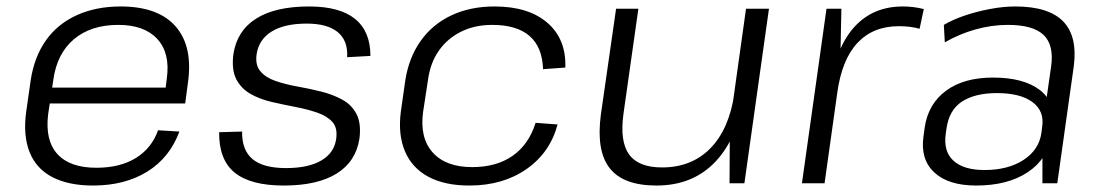

<svg xmlns="http://www.w3.org/2000/svg" viewBox="-20 -567 3408 594"><path d="M268 7Q192 7 142 -19Q92 -45 71.5 -96.5Q51 -148 61 -221L75 -319Q86 -391 122 -442Q158 -493 217.5 -520Q277 -547 353 -547Q470 -547 524 -484.5Q578 -422 561 -308L553 -247H121L128 -296H504L490 -276L496 -324Q507 -402 467 -446Q427 -490 346 -490Q261 -490 208.5 -445.5Q156 -401 145 -320L129 -214Q119 -133 157.5 -90.5Q196 -48 278 -48Q351 -48 400 -78Q449 -108 469 -164L535 -160Q505 -79 435.5 -36Q366 7 268 7Z M858 7Q755 7 706 -33Q657 -73 658 -158L729 -160Q728 -103 761 -75Q794 -47 865 -47Q934 -47 974 -70.5Q1014 -94 1020 -137Q1025 -171 1008.5 -189.5Q992 -208 961.5 -218.5Q931 -229 894.5 -236Q858 -243 821 -251.5Q784 -260 755 -276.5Q726 -293 711 -322Q696 -351 702 -399Q713 -472 772.5 -509.5Q832 -547 936 -547Q1031 -547 1078.5 -508.5Q1126 -470 1126 -394L1054 -390Q1057 -441 1025 -467.5Q993 -494 929 -494Q860 -494 820.5 -469.5Q781 -445 774 -400Q769 -366 785.5 -346.5Q802 -327 832.5 -316.5Q863 -306 899.5 -299.5Q936 -293 972.5 -284Q1009 -275 1038.5 -259Q1068 -243 1083 -214Q1098 -185 1092 -138Q1081 -67 1021.5 -30Q962 7 858 7Z M1432 7Q1356 7 1305.5 -20Q1255 -47 1233 -98.5Q1211 -150 1220 -221L1234 -319Q1245 -389 1281.5 -440.5Q1318 -492 1376.5 -519.5Q1435 -547 1510 -547Q1615 -547 1673.5 -496.5Q1732 -446 1729 -358L1660 -353Q1658 -421 1618.5 -455.5Q1579 -490 1503 -490Q1449 -490 1406.5 -469Q1364 -448 1337.5 -410Q1311 -372 1304 -319L1289 -221Q1278 -141 1318.5 -95.5Q1359 -50 1441 -50Q1516 -50 1566 -85Q1616 -120 1637 -187L1705 -182Q1682 -95 1609 -44Q1536 7 1432 7Z M1909 -216Q1897 -130 1926 -89.5Q1955 -49 2028 -49Q2120 -49 2178 -108.5Q2236 -168 2252 -278L2294 -341L2284 -280Q2264 -142 2194 -67.5Q2124 7 2011 7Q1908 7 1866 -47Q1824 -101 1839 -213L1886 -540H1955ZM2283 0H2237L2238 -183L2288 -540H2359Z M2537 -540H2583L2579 -342L2531 0H2461ZM2549 -299Q2566 -421 2623.5 -484Q2681 -547 2773 -547Q2790 -547 2806 -545Q2822 -543 2838 -539L2825 -478Q2797 -486 2761 -486Q2681 -486 2632.5 -434Q2584 -382 2570 -278Z M3205 -174 3232 -362Q3241 -428 3208.5 -459Q3176 -490 3098 -490Q3048 -490 2998 -476Q2948 -462 2903 -436L2900 -490Q2929 -507 2966.5 -519.5Q3004 -532 3044.5 -539.5Q3085 -547 3121 -547Q3224 -547 3269 -501Q3314 -455 3302 -362L3251 0H3205ZM3000 7Q2914 7 2870.5 -33.5Q2827 -74 2837 -145L2841 -174Q2852 -246 2907 -286.5Q2962 -327 3052 -327Q3147 -327 3197 -288.5Q3247 -250 3236 -179L3232 -148Q3222 -76 3160 -34.5Q3098 7 3000 7ZM3026 -41Q3099 -41 3147 -72.5Q3195 -104 3202 -157L3204 -173Q3212 -223 3174.5 -251Q3137 -279 3064 -279Q2997 -279 2956.5 -253Q2916 -227 2908 -168L2906 -154Q2898 -99 2929.5 -70Q2961 -41 3026 -41Z"/></svg>

Font: Pathway Extreme 28pt Light
Style: Italic
Weight: 300
Italic angle: -8°
Designer: Eduardo Rodriguez Tunni
Foundry: Eduardo Rodriguez Tunni
Version: Version 1.001;gftools[0.9.26]